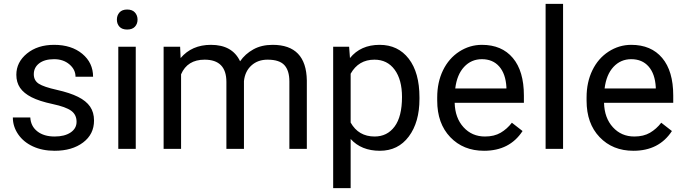

<svg xmlns="http://www.w3.org/2000/svg" viewBox="-20 -770 3538 993"><path d="M376 -140.1C376 -117 365.6 -98.6 345 -84.7C324.3 -70.9 296.9 -64 262.7 -64C225.6 -64 195.7 -72.8 173.1 -90.6C150.5 -108.3 138.3 -132.3 136.7 -162.6H46.4C46.4 -131.3 55.6 -102.3 74 -75.4C92.4 -48.6 117.8 -27.7 150.4 -12.7C182.9 2.3 220.4 9.8 262.7 9.8C322.9 9.8 371.9 -4.5 409.7 -33C447.4 -61.4 466.3 -99.3 466.3 -146.5C466.3 -174.8 459.6 -198.8 446 -218.5C432.5 -238.2 411.8 -255 383.8 -269C355.8 -283 319.3 -295.1 274.2 -305.2C229.1 -315.3 197.9 -325.8 180.7 -336.9C163.4 -348 154.8 -364.4 154.8 -386.2C154.8 -409.3 164.1 -428.1 182.6 -442.4C201.2 -456.7 226.9 -463.9 259.8 -463.9C291.7 -463.9 318.1 -454.9 339.1 -437C360.1 -419.1 370.6 -397.8 370.6 -373H461.4C461.4 -421.2 442.8 -460.8 405.5 -491.7C368.2 -522.6 319.7 -538.1 259.8 -538.1C202.8 -538.1 156 -523.1 119.4 -493.2C82.8 -463.2 64.5 -426.6 64.5 -383.3C64.5 -357.3 70.9 -334.8 83.7 -315.9C96.6 -297 116.5 -280.8 143.3 -267.1C170.2 -253.4 206.5 -241.7 252.2 -231.9C297.9 -222.2 330 -210.5 348.4 -197C366.8 -183.5 376 -164.6 376 -140.1Z M682.1 0V-528.3H591.8V0ZM584.5 -668.5C584.5 -653.8 588.9 -641.6 597.9 -631.8C606.9 -622.1 620.1 -617.2 637.7 -617.2C655.3 -617.2 668.6 -622.1 677.7 -631.8C686.8 -641.6 691.4 -653.8 691.4 -668.5C691.4 -683.1 686.8 -695.5 677.7 -705.6C668.6 -715.7 655.3 -720.7 637.7 -720.7C620.1 -720.7 606.9 -715.7 597.9 -705.6C588.9 -695.5 584.5 -683.1 584.5 -668.5Z M911.6 -528.3H826.2V0H916.5V-385.7C938.3 -436.2 978.8 -461.4 1038.1 -461.4C1113.3 -461.4 1150.9 -423 1150.9 -346.2V0H1241.7V-350.6C1245.3 -384.4 1258.1 -411.4 1280.3 -431.4C1302.4 -451.4 1330.2 -461.4 1363.8 -461.4C1404.5 -461.4 1433.4 -452.1 1450.7 -433.3C1467.9 -414.6 1476.6 -386.4 1476.6 -348.6V0H1566.9V-354C1564.9 -476.7 1506 -538.1 1390.1 -538.1C1351.7 -538.1 1318.4 -530.3 1290.3 -514.6C1262.1 -499 1239.3 -478.5 1221.7 -453.1C1195 -509.8 1144.7 -538.1 1070.8 -538.1C1005 -538.1 952.8 -515.3 914.1 -469.7Z M2149.4 -258.3V-266.6C2149.4 -351.9 2130.9 -418.5 2094 -466.3C2057 -514.2 2006.8 -538.1 1943.4 -538.1C1877.9 -538.1 1826.8 -515.3 1790 -469.7L1785.6 -528.3H1703.1V203.1H1793.5V-51.3C1830.2 -10.6 1880.7 9.8 1944.8 9.8C2007.6 9.8 2057.5 -14.8 2094.2 -64C2131 -113.1 2149.4 -177.9 2149.4 -258.3ZM2059.1 -268.6C2059.1 -200.8 2046.3 -149.8 2020.8 -115.5C1995.2 -81.1 1960.8 -64 1917.5 -64C1861.8 -64 1820.5 -88.1 1793.5 -136.2V-388.7C1820.8 -437.2 1861.8 -461.4 1916.5 -461.4C1960.8 -461.4 1995.6 -444.2 2021 -409.7C2046.4 -375.2 2059.1 -328.1 2059.1 -268.6Z M2483.4 9.8C2571.9 9.8 2638.3 -24.3 2682.6 -92.3L2627.4 -135.3C2610.8 -113.8 2591.5 -96.5 2569.3 -83.5C2547.2 -70.5 2520.2 -64 2488.3 -64C2443.4 -64 2406.3 -80 2377.2 -112.1C2348.1 -144.1 2332.8 -186.2 2331.5 -238.3H2689.5V-275.9C2689.5 -360.2 2670.4 -425 2632.3 -470.2C2594.2 -515.5 2540.9 -538.1 2472.2 -538.1C2430.2 -538.1 2391.2 -526.4 2355.2 -503.2C2319.3 -479.9 2291.3 -447.7 2271.2 -406.5C2251.2 -365.3 2241.2 -318.5 2241.2 -266.1V-249.5C2241.2 -170.7 2263.7 -107.8 2308.6 -60.8C2353.5 -13.8 2411.8 9.8 2483.4 9.8ZM2472.2 -463.9C2509.9 -463.9 2539.9 -451.3 2562 -426C2584.1 -400.8 2596.5 -365.2 2599.1 -319.3V-312.5H2334.5C2340.3 -360.4 2355.6 -397.5 2380.4 -424.1C2405.1 -450.6 2435.7 -463.9 2472.2 -463.9Z M2892.1 0V-750H2801.8V0Z M3255.9 9.8C3344.4 9.8 3410.8 -24.3 3455.1 -92.3L3399.9 -135.3C3383.3 -113.8 3363.9 -96.5 3341.8 -83.5C3319.7 -70.5 3292.6 -64 3260.7 -64C3215.8 -64 3178.8 -80 3149.7 -112.1C3120.5 -144.1 3105.3 -186.2 3104 -238.3H3461.9V-275.9C3461.9 -360.2 3442.9 -425 3404.8 -470.2C3366.7 -515.5 3313.3 -538.1 3244.6 -538.1C3202.6 -538.1 3163.7 -526.4 3127.7 -503.2C3091.7 -479.9 3063.7 -447.7 3043.7 -406.5C3023.7 -365.3 3013.7 -318.5 3013.7 -266.1V-249.5C3013.7 -170.7 3036.1 -107.8 3081.1 -60.8C3126 -13.8 3184.2 9.8 3255.9 9.8ZM3244.6 -463.9C3282.4 -463.9 3312.3 -451.3 3334.5 -426C3356.6 -400.8 3369 -365.2 3371.6 -319.3V-312.5H3106.9C3112.8 -360.4 3128.1 -397.5 3152.8 -424.1C3177.6 -450.6 3208.2 -463.9 3244.6 -463.9Z"/></svg>

Font: Roboto1
Style: rg
Weight: 400
Designer: Google
Version: Version 2.137; 2017